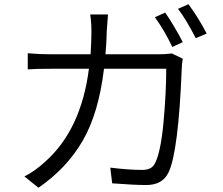

<svg xmlns="http://www.w3.org/2000/svg" viewBox="-20 -840 1040 895"><path d="M471.7 -586.9H719.7Q750 -586.9 781.2 -590.8L832 -566.4Q827.1 -539.1 827.1 -517.6Q811.5 -131.8 765.6 -36.1Q737.3 22.5 662.1 22.5Q606.4 22.5 502.9 14.6L494.1 -58.6Q580.1 -47.9 643.6 -47.9Q688.5 -47.9 703.1 -80.1Q729.5 -132.8 742.2 -270Q754.9 -407.2 754.9 -519.5H464.8Q439.5 -310.5 364.7 -182.6Q290 -54.7 159.2 35.2L93.8 -17.6Q141.6 -41 191.4 -86.9Q358.4 -236.3 394.5 -519.5H220.7Q143.6 -519.5 109.4 -516.6V-591.8Q165 -586.9 219.7 -586.9H402.3Q406.2 -653.3 406.2 -691.4Q406.2 -737.3 400.4 -772.5H483.4Q478.5 -714.8 477.5 -693.4Q476.6 -638.7 471.7 -586.9ZM702.1 -759.8 750 -781.2Q789.1 -725.6 832 -643.6L783.2 -621.1Q747.1 -697.3 702.1 -759.8ZM809.6 -798.8 858.4 -820.3Q904.3 -758.8 943.4 -683.6L892.6 -662.1Q843.8 -755.9 809.6 -798.8Z"/></svg>

Font: Gen Shin Gothic Normal
Style: Regular
Weight: 300
Designer: [Source Han Sans]
Ryoko NISHIZUKA  (kana & ideographs); Paul D. Hunt (Latin, Greek & Cyrillic); Wenlong ZHANG  (bopomofo
Version: Version 1.002.20150607